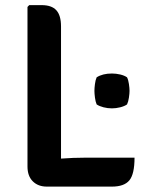

<svg xmlns="http://www.w3.org/2000/svg" viewBox="-20 -708 556 730"><path d="M491.5 -108.5Q491.5 -46 471.8 -22.2Q452 1.5 405.5 1.5H158Q125 1.5 104.8 -18.5Q84.5 -38.5 84.5 -75V-681.5L91 -688.5H138.5Q176.5 -688.5 194.2 -669Q212 -649.5 212 -607.5V-105Q259 -108.5 302.5 -108.5ZM339 -362.5Q339 -373 341 -388.5Q343 -404 347.5 -414Q370 -428.5 405.5 -428.5Q421 -428.5 437 -424.8Q453 -421 463 -414Q468 -404 470.2 -388.5Q472.5 -373 472.5 -362.5Q472.5 -352.5 470.2 -337Q468 -321.5 463 -311Q453 -304 437 -300Q421 -296 405.5 -296Q389.5 -296 373.8 -300Q358 -304 347.5 -311Q343 -321.5 341 -337Q339 -352.5 339 -362.5Z"/></svg>

Font: Signika Negative SC SemiBold
Style: Regular
Weight: 600
Designer: Anna Giedryś
Foundry: Anna Giedryś
Version: Version 2.000; ttfautohint (v1.8.3) -l 8 -r 50 -G 200 -x 9 -